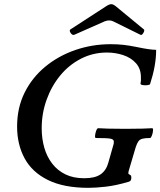

<svg xmlns="http://www.w3.org/2000/svg" viewBox="-20 -888 769 921"><path d="M404 13Q286 13 210 -24.5Q134 -62 98 -128.5Q62 -195 62 -281Q62 -371 98 -443.5Q134 -516 197 -568Q260 -620 341 -648Q422 -676 511 -676Q542 -676 570.5 -673Q599 -670 633 -663Q666 -656 690 -652.5Q714 -649 729 -649Q729 -610 721.5 -569Q714 -528 700 -485Q699 -481 687 -479.5Q675 -478 664 -480Q653 -482 654 -488Q656 -497 656 -503.5Q656 -510 656 -517Q656 -558 632.5 -584.5Q609 -611 571.5 -623.5Q534 -636 493 -636Q426 -636 368.5 -606.5Q311 -577 269 -526Q227 -475 203.5 -409.5Q180 -344 180 -273Q180 -223 192.5 -179.5Q205 -136 230.5 -103Q256 -70 294 -51.5Q332 -33 384 -33Q436 -33 463 -52Q490 -71 500 -109L523 -190Q525 -195 525.5 -199Q526 -203 526 -209Q526 -220 509 -223Q492 -226 440 -226Q435 -226 436 -237.5Q437 -249 441.5 -261Q446 -273 451 -273Q465 -272 497.5 -271Q530 -270 581 -270Q631 -270 663.5 -271Q696 -272 710 -273Q715 -273 714 -261Q713 -249 708.5 -237.5Q704 -226 700 -226Q676 -226 663 -222.5Q650 -219 643.5 -209.5Q637 -200 631 -182L597 -67Q594 -56 597.5 -53Q601 -50 605.5 -48Q610 -46 610 -37Q610 -27 607 -22.5Q604 -18 597 -16Q536 2 487.5 7.5Q439 13 404 13ZM336 -721Q330 -719 324 -724Q318 -729 315.5 -736.5Q313 -744 318 -747L489 -858Q504 -868 514 -868Q524 -868 539 -855L670 -747Q675 -743 668 -730.5Q661 -718 654 -721L522 -786Q514 -790 503 -790Q499 -790 493.5 -789Q488 -788 483 -786Z"/></svg>

Font: Junicode VF
Style: Italic
Weight: 400
Italic angle: -11°
Designer: Peter S. Baker
Version: Version 2.209